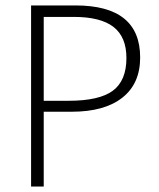

<svg xmlns="http://www.w3.org/2000/svg" viewBox="-20 -683 583 703"><path d="M493.2 -472.7Q493.2 -376.5 427.7 -325.2Q362.3 -273.9 242.7 -273.9H140.1V0H93.8V-663.1H256.3Q493.2 -663.1 493.2 -472.7ZM140.1 -314H231.4Q343.3 -314 393.1 -350.8Q442.9 -387.7 442.9 -470.7Q442.9 -547.4 395.8 -584.2Q348.6 -621.1 250 -621.1H140.1Z"/></svg>

Font: Bpm'online Open Sans Light
Style: Regular
Weight: 300
Foundry: Ascender Corporation
Version: Version 1.10